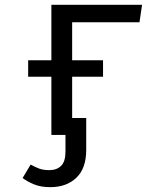

<svg xmlns="http://www.w3.org/2000/svg" viewBox="-20 -560 655 797"><path d="M188.7 216.9Q148.7 216.9 120.3 204.9Q91.8 192.8 73.8 179L107.2 123.1Q125.6 133.3 142.3 139.7Q159 146.2 185.1 146.2Q215.4 146.2 233.6 128.5Q251.8 110.8 251.8 69.2V0H193.3V-241.5H96.9V-309.7H193.3V-540H569.7L559 -467.7H279.5V-309.7H407.7V-241.5H279.5V-70.3H337.9V62.1Q337.9 139 296.9 177.9Q255.9 216.9 188.7 216.9Z"/></svg>

Font: FiraCode Nerd Font
Style: Regular
Weight: 400
Designer: Carrois Corporate, Edenspiekermann AG, Nikita Prokopov
Foundry: Carrois Corporate, Edenspiekermann AG, Nikita Prokopov
Version: Version 6.002;Nerd Fonts 2.1.0